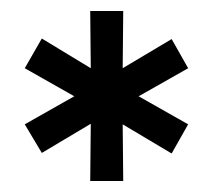

<svg xmlns="http://www.w3.org/2000/svg" viewBox="-20 -741 387 349"><path d="M144 -721H204L203 -617L292 -670L322 -617L232 -566L322 -515L292 -462L203 -515L204 -412H144L145 -516L56 -463L25 -515L115 -566L25 -617L56 -671L145 -617Z"/></svg>

Font: Alexandria
Style: Regular
Weight: 400
Designer: Mohamed Gaber
Foundry: Kief Type Foundry
Version: Version 5.100